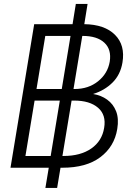

<svg xmlns="http://www.w3.org/2000/svg" viewBox="-20 -850 666 973"><path d="M210 102.5 227.1 0H33.2L153.3 -727.5H347.7L364.3 -830.1H423.8L407.2 -727.5Q510.3 -726.1 562.7 -673.6Q615.2 -621.1 600.6 -533.2Q590.3 -471.2 550 -431.4Q509.8 -391.6 452.6 -374V-373.5Q492.2 -367.2 522.9 -345.2Q553.7 -323.2 568.4 -286.1Q583 -249 574.2 -196.3Q559.6 -106.9 488.5 -53.5Q417.5 0 296.4 0H286.6L269.5 102.5ZM342.8 -340.3 296.4 -59.6H302.2Q388.2 -59.6 442.6 -97.4Q497.1 -135.3 507.8 -202.1Q519 -267.6 476.8 -304Q434.6 -340.3 356 -340.3ZM108.9 -59.6H236.8L283.2 -340.3H155.3ZM397 -668 352.5 -398.9H357.9Q428.2 -398.9 477.1 -438.2Q525.9 -477.5 536.1 -537.6Q545.9 -599.1 509 -633.5Q472.2 -668 398.4 -668ZM165 -398.9H293L337.4 -668H209.5Z"/></svg>

Font: Inter Display Light
Style: Italic
Weight: 300
Italic angle: -9.39999°
Designer: Rasmus Andersson
Foundry: rsms
Version: Version 4.000;git-a52131595